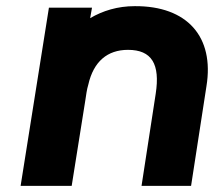

<svg xmlns="http://www.w3.org/2000/svg" viewBox="-20 -604 695 624"><path d="M47 0H213L257 -276C260 -295 262 -313 267 -329C284 -404 329 -442 396 -442C473 -442 501 -396 486 -299L440 0H601L651 -324C677 -484 589 -585 418 -584C362 -584 314 -569 273 -545L279 -579H139Z"/></svg>

Font: Rabbid Highway Sign IV
Style: BdObl
Weight: 400
Foundry: Cannot Into Space Fonts
Version: Version 0.277